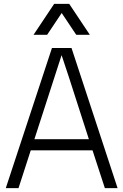

<svg xmlns="http://www.w3.org/2000/svg" viewBox="-20 -976 640 996"><path d="M10 0 249.5 -727H351L590 0H524L460 -196H139.5L76 0ZM158.5 -254H441L337.5 -575.5L300 -688.5H299L262.5 -575.5ZM154 -795.5 261 -956H339L446 -795.5H375.5L300 -908.5L224.5 -795.5Z"/></svg>

Font: Spline Sans Mono Light
Style: Regular
Weight: 300
Monospace: yes
Version: Version 1.004